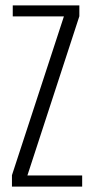

<svg xmlns="http://www.w3.org/2000/svg" viewBox="-20 -695 362 715"><path d="M24.5 0H286V-41.5H82L275.5 -634.5V-675H27.5V-634H218L24.5 -42.5Z"/></svg>

Font: Anybody Condensed Light
Style: Regular
Weight: 300
Width: 3
Designer: Tyler Finck
Foundry: Etcetera Type Company
Version: Version 1.113;gftools[0.9.25]